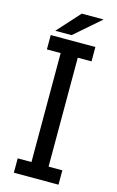

<svg xmlns="http://www.w3.org/2000/svg" viewBox="-128 -892 573 943"><g transform="rotate(15 158.5 -420.5)"><path d="M61 -726 165 -841H276L144 -726ZM45 0V-73H115V-627H45V-700H272V-627H202V-73H272V0Z"/></g></svg>

Font: Share Tech
Style: Regular
Weight: 400
Designer: Ralph du Carrois
Foundry: Carrois Type Design
Version: Version 1.100